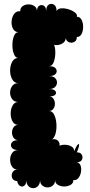

<svg xmlns="http://www.w3.org/2000/svg" viewBox="-20 -810 472 1007"><path d="M70 140Q49 138 43.5 122.5Q38 107 46.5 92.5Q55 78 76 80Q54 80 43.5 64.5Q33 49 33 28.5Q33 8 43.5 -7.5Q54 -23 76 -23Q50 -23 41.5 -36Q33 -49 41.5 -62Q50 -75 76 -75Q60 -75 51.5 -87Q43 -99 43 -115Q43 -131 51.5 -143Q60 -155 76 -155Q56 -155 46 -173Q36 -191 36 -214.5Q36 -238 46 -256.5Q56 -275 76 -275Q55 -275 44 -290Q33 -305 33 -324.5Q33 -344 44 -359Q55 -374 76 -374Q55 -374 44 -394Q33 -414 33 -440Q33 -466 44 -486Q55 -506 76 -506Q61 -506 53 -526.5Q45 -547 45 -573.5Q45 -600 53 -620.5Q61 -641 76 -641Q56 -643 47.5 -660.5Q39 -678 41 -700Q43 -722 54.5 -737.5Q66 -753 86 -751Q86 -769 99 -778Q112 -787 129.5 -787Q147 -787 160.5 -778Q174 -769 174 -751Q174 -773 186 -780Q198 -787 210 -780Q222 -773 222 -751Q222 -777 235.5 -785.5Q249 -794 263 -785.5Q277 -777 277 -751Q281 -764 298.5 -766Q316 -768 337 -762Q358 -756 372.5 -745Q387 -734 383 -722Q400 -722 408 -706Q416 -690 416 -669Q416 -648 408 -632Q400 -616 383 -616Q383 -597 369.5 -590Q356 -583 342 -588.5Q328 -594 325 -610Q324 -590 303.5 -580Q283 -570 264 -575Q271 -555 270 -528.5Q269 -502 261 -482.5Q253 -463 237 -463Q264 -463 273 -450Q282 -437 273 -424Q264 -411 237 -411Q258 -411 268.5 -401Q279 -391 279 -377.5Q279 -364 268.5 -353.5Q258 -343 237 -343Q262 -343 270 -333Q278 -323 270 -313.5Q262 -304 237 -304Q252 -304 260 -292.5Q268 -281 268 -266Q268 -251 260 -239.5Q252 -228 237 -228Q254 -228 263.5 -209.5Q273 -191 275.5 -164.5Q278 -138 272.5 -114Q267 -90 254 -79Q273 -83 284 -72Q295 -61 292 -46Q307 -52 325 -50.5Q343 -49 356 -41Q369 -33 369 -17Q386 -57 393 -54Q400 -51 383 -11Q403 -11 409.5 2Q416 15 409.5 28Q403 41 383 41Q398 44 403 59.5Q408 75 404.5 93.5Q401 112 390.5 124.5Q380 137 365 134Q365 151 350.5 159.5Q336 168 317 168Q298 168 283.5 159.5Q269 151 269 134Q269 153 257 163Q245 173 229.5 173Q214 173 202 163Q190 153 190 134Q190 155 179 166Q168 177 154 177Q140 177 129 166Q118 155 118 134Q118 156 107.5 164Q97 172 85.5 165.5Q74 159 70 140Z"/></svg>

Font: Rubik Bubbles
Style: Regular
Weight: 400
Designer: Hubert and Fischer, NaN
Foundry: Hubert and Fischer, NaN
Version: Version 2.200